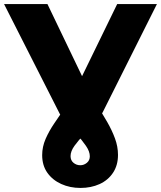

<svg xmlns="http://www.w3.org/2000/svg" viewBox="-44 -720 794 947"><path d="M353 207Q301 207 258 187.5Q215 168 189.5 132Q164 96 164 45Q164 4 181 -35Q198 -74 224 -112Q250 -150 277.5 -190.5Q305 -231 326 -273L534 -700H730L464 -169Q451 -142 424.5 -113.5Q398 -85 370.5 -56.5Q343 -28 323.5 -1Q304 26 304 50Q304 71 318.5 83Q333 95 352 95Q370 95 384.5 83Q399 71 399 51Q399 27 380 -0.5Q361 -28 335 -57Q309 -86 284.5 -112.5Q260 -139 250 -160L-24 -700H190L395 -273Q414 -236 438 -197Q462 -158 485 -118Q508 -78 523 -37.5Q538 3 538 44Q538 95 513.5 132Q489 169 447 188Q405 207 353 207Z"/></svg>

Font: Montserrat Thin ExtraBold
Style: Regular
Weight: 800
Version: Version 9.000